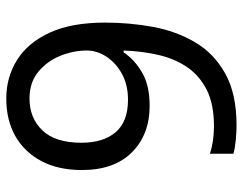

<svg xmlns="http://www.w3.org/2000/svg" viewBox="-101 -663 774 612"><g transform="rotate(-90 286.0 -357.0)"><path d="M520 -409Q520 -332 506.5 -257.5Q493 -183 457.5 -122.5Q422 -62 357.5 -26Q293 10 192 10Q172 10 145.5 7.5Q119 5 102 0V-75Q141 -62 190 -62Q260 -62 305.5 -85Q351 -108 378 -147.5Q405 -187 417 -239.5Q429 -292 431 -350H425Q403 -316 361.5 -291.5Q320 -267 255 -267Q163 -267 106.5 -323.5Q50 -380 50 -483Q50 -558 78.5 -612Q107 -666 158 -695Q209 -724 278 -724Q346 -724 401 -689.5Q456 -655 488 -585.5Q520 -516 520 -409ZM278 -650Q216 -650 176.5 -609Q137 -568 137 -484Q137 -415 170.5 -375.5Q204 -336 274 -336Q322 -336 357 -355.5Q392 -375 411.5 -405Q431 -435 431 -467Q431 -510 414 -552Q397 -594 363 -622Q329 -650 278 -650Z"/></g></svg>

Font: Noto Sans Cypro Minoan
Style: Regular
Weight: 400
Designer: David Williams
Foundry: David Williams
Version: Version 1.503; ttfautohint (v1.8.4.7-5d5b)